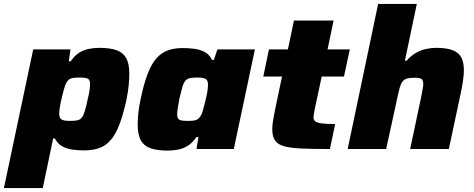

<svg xmlns="http://www.w3.org/2000/svg" viewBox="-52 -763 2426 983"><path d="M-32 200 118 -510H309L300 -449H310Q330 -479 354 -493.5Q378 -508 404.5 -513Q431 -518 457 -518Q510 -518 543.5 -506.5Q577 -495 593.5 -466.5Q610 -438 610 -386Q610 -361 607 -328Q604 -295 596 -255Q579 -177 559.5 -126Q540 -75 515 -46Q490 -17 456.5 -5Q423 7 380 7Q348 7 319 3Q290 -1 266.5 -14Q243 -27 229 -54H220L167 200ZM306 -144Q330 -144 344 -147Q358 -150 366.5 -160.5Q375 -171 382 -193.5Q389 -216 397 -255Q404 -283 406.5 -301.5Q409 -320 409 -333Q409 -348 403.5 -355Q398 -362 385.5 -364Q373 -366 352 -366Q332 -366 319.5 -363.5Q307 -361 299 -354Q291 -347 285 -334Q281 -325 276.5 -309.5Q272 -294 267.5 -276Q263 -258 259 -239.5Q255 -221 253 -206Q251 -191 251 -182Q251 -159 263 -151.5Q275 -144 306 -144Z M806 8Q754 8 720 -3.5Q686 -15 669.5 -44Q653 -73 653 -124Q653 -149 656 -182.5Q659 -216 668 -255Q684 -333 703.5 -384Q723 -435 748.5 -464Q774 -493 807 -505Q840 -517 883 -517Q915 -517 944 -513Q973 -509 996.5 -496.5Q1020 -484 1034 -456H1043L1061 -510H1253L1145 0H954L964 -61H953Q934 -32 910 -17Q886 -2 859.5 3Q833 8 806 8ZM912 -144Q932 -144 944.5 -146.5Q957 -149 965 -156.5Q973 -164 979 -176Q983 -185 987.5 -200.5Q992 -216 996.5 -234Q1001 -252 1005 -269.5Q1009 -287 1011 -303Q1013 -319 1013 -328Q1013 -351 1001.5 -358.5Q990 -366 958 -366Q934 -366 920 -363Q906 -360 897 -349.5Q888 -339 881.5 -316.5Q875 -294 866 -255Q861 -227 858 -208.5Q855 -190 855 -177Q855 -163 860.5 -155.5Q866 -148 878.5 -146Q891 -144 912 -144Z M1637 0Q1551 0 1494 -2.5Q1437 -5 1403.5 -14Q1370 -23 1356 -44Q1342 -65 1342 -101Q1342 -115 1344 -132Q1346 -149 1350 -169Q1354 -189 1358 -210L1392 -371H1296L1325 -510H1422L1453 -658H1656L1625 -510H1739L1709 -371H1595L1559 -202Q1557 -194 1556 -186Q1555 -178 1554 -172Q1553 -166 1553 -162Q1553 -149 1562.5 -141.5Q1572 -134 1596 -131Q1620 -128 1664 -128Z M1728 0 1884 -743H2082L2021 -452H2030Q2051 -477 2076 -491.5Q2101 -506 2128 -512Q2155 -518 2181 -518Q2237 -518 2268 -505Q2299 -492 2311 -466.5Q2323 -441 2323 -403Q2323 -382 2318.5 -349.5Q2314 -317 2306 -282L2246 0H2048L2103 -260Q2107 -280 2111 -301.5Q2115 -323 2115 -332Q2115 -354 2104.5 -359.5Q2094 -365 2070 -365Q2047 -365 2032.5 -361Q2018 -357 2009.5 -346.5Q2001 -336 1995.5 -317Q1990 -298 1984 -270L1925 0Z"/></svg>

Font: Saira SemiExpanded ExtraBold
Style: Italic
Weight: 800
Width: 6
Italic angle: -12°
Designer: Hector Gatti with collaboration of the Omnibus-Type team
Foundry: Omnibus-Type
Version: Version 1.101